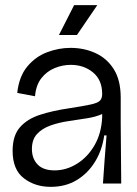

<svg xmlns="http://www.w3.org/2000/svg" viewBox="-20 -713 534 746"><path d="M177 13Q116 13 72.5 -20.5Q29 -54 29 -127Q29 -186 57.5 -218.5Q86 -251 135.5 -267Q185 -283 247 -292Q305 -301 332.5 -307Q360 -313 368.5 -322Q377 -331 377 -348Q377 -402 341.5 -431.5Q306 -461 255 -461Q223 -461 192.5 -448.5Q162 -436 141 -409.5Q120 -383 116 -339L47 -352Q54 -416 86 -454.5Q118 -493 163 -510Q208 -527 254 -527Q307 -527 351.5 -506.5Q396 -486 422.5 -443.5Q449 -401 449 -334V-235Q449 -177 450 -117.5Q451 -58 451 0H380Q383 -48 386.5 -92.5Q390 -137 394 -187H385Q377 -130 349.5 -85Q322 -40 278.5 -13.5Q235 13 177 13ZM192 -51Q238 -51 279.5 -77Q321 -103 347.5 -149Q374 -195 377 -257V-270Q353 -259 318.5 -253.5Q284 -248 246.5 -242.5Q209 -237 176.5 -225.5Q144 -214 124 -192.5Q104 -171 104 -134Q104 -97 126 -74Q148 -51 192 -51ZM279 -577H209L268 -693H358Z"/></svg>

Font: Bricolage Grotesque 48pt Light
Style: Regular
Weight: 300
Designer: Mathieu Triay
Foundry: Atelier Triay
Version: Version 1.000; ttfautohint (v1.8.4.7-5d5b);gftools[0.9.32]